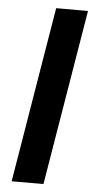

<svg xmlns="http://www.w3.org/2000/svg" viewBox="-53 -759 385 792"><g transform="rotate(5 139.5 -363.5)"><path d="M278.8 -727.3H147L26.3 0H158Z"/></g></svg>

Font: Margiela Sans Semi Bold
Style: Italic
Weight: 600
Italic angle: -9.39999°
Designer: Stefan Endress, Andreas Faust
Version: Version 1.100;FEAKit 1.0